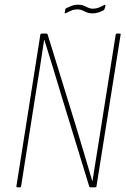

<svg xmlns="http://www.w3.org/2000/svg" viewBox="-20 -798 538 818"><path d="M54 0Q49 0 50 -5L152 -651Q153 -655 158 -655H178Q182 -655 183 -651L307 -249Q323 -194 340 -138.5Q357 -83 373 -27H374Q383 -81 391.5 -136.5Q400 -192 409 -246L473 -651Q474 -655 478 -655H489Q495 -655 494 -651L391 -4Q390 0 385 0H365Q361 0 360 -4L243 -386Q225 -446 206.5 -507Q188 -568 169 -628H168Q159 -567 149.5 -507Q140 -447 130 -386L70 -5Q69 0 65 0ZM374 -741Q359 -741 349 -745.5Q339 -750 330.5 -754Q322 -758 310 -758Q296 -758 284 -753Q272 -748 261 -742Q258 -741 256.5 -741.5Q255 -742 256 -746L258 -757Q259 -760 260 -761.5Q261 -763 264 -764Q274 -769 286 -773.5Q298 -778 311 -778Q327 -778 336.5 -774Q346 -770 355 -765.5Q364 -761 375 -761Q389 -761 400.5 -765.5Q412 -770 423 -776Q426 -778 428 -777Q430 -776 429 -772L426 -762Q425 -756 421 -754Q411 -749 399.5 -745Q388 -741 374 -741Z"/></svg>

Font: Sofia Sans Condensed Thin
Style: Italic
Weight: 250
Italic angle: -9°
Version: Version 4.100